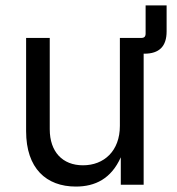

<svg xmlns="http://www.w3.org/2000/svg" viewBox="-20 -687 660 714"><path d="M262.2 6.8C334 6.8 393.6 -22.5 429.2 -102.1V0H514.2V-487.3H516.6C572.3 -487.3 599.6 -514.6 599.6 -570.3V-667H521.5V-562.5C521.5 -550.8 516.6 -545.9 504.9 -545.9H425.8V-218.8C425.8 -125.5 366.7 -72.3 288.6 -72.3C212.4 -72.3 165 -122.6 165 -206.5V-545.9H77.1V-199.2C77.1 -61 151.9 6.8 262.2 6.8Z"/></svg>

Font: Raveo
Style: Regular
Weight: 400
Designer: Jakub Foglar, Rasmus Andersson (Inter)
Foundry: Jakubfoglar.com
Version: Version 1.100;Glyphs 3.2.3 (3260)